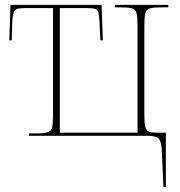

<svg xmlns="http://www.w3.org/2000/svg" viewBox="-20 -556 736 786"><path d="M643 74Q642 29 632 14.5Q622 0 586 0H99V-10H134Q164 -10 177.5 -15.5Q191 -21 194 -37Q197 -53 197 -85V-523H82Q61 -523 50 -519.5Q39 -516 35 -502.5Q31 -489 30 -460L28 -391H18L23 -536H396L401 -391H391L387 -470Q386 -494 382.5 -505.5Q379 -517 368 -520Q357 -523 334 -523H225V-13H543V-451Q543 -486 539 -502Q535 -518 519.5 -522Q504 -526 470 -526H450V-536H669V-526H645Q610 -526 594.5 -522Q579 -518 575 -502Q571 -486 571 -451V-85Q571 -53 574.5 -37.5Q578 -22 588.5 -17.5Q599 -13 620 -13H659V210H649Z"/></svg>

Font: Noto Serif Display SemiCondensed Thin
Style: Regular
Weight: 100
Width: 4
Designer: Monotype Design Team
Foundry: Monotype Imaging Inc.
Version: Version 2.009